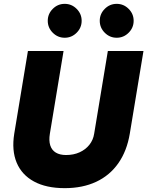

<svg xmlns="http://www.w3.org/2000/svg" viewBox="-20 -965 765 997"><path d="M316 12Q220 12 156.5 -22.5Q93 -57 66.5 -120.5Q40 -184 54 -271H239Q233 -235 241 -210Q249 -185 270 -172.5Q291 -160 323 -160Q362 -160 393 -174Q424 -188 444 -213Q464 -238 469 -271H654Q639 -181 594.5 -117.5Q550 -54 479.5 -21Q409 12 316 12ZM54 -271 125 -700H310L239 -271ZM469 -271 540 -700H725L654 -271ZM316 -769Q280 -769 254 -795Q228 -821 228 -857Q228 -893 254 -919Q280 -945 316 -945Q352 -945 378 -919Q404 -893 404 -857Q404 -821 378 -795Q352 -769 316 -769ZM586 -769Q550 -769 524 -795Q498 -821 498 -857Q498 -893 524 -919Q550 -945 586 -945Q622 -945 648 -919Q674 -893 674 -857Q674 -821 648 -795Q622 -769 586 -769Z"/></svg>

Font: Figtree Light Black
Style: Italic
Weight: 900
Italic angle: -9.5°
Version: Version 2.000